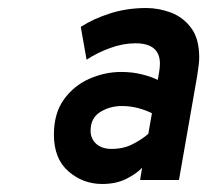

<svg xmlns="http://www.w3.org/2000/svg" viewBox="-20 -732 517 479"><path d="M235 -273Q187 -273 150.8 -304.5Q114.5 -336 114.5 -396Q114.5 -449.5 139.5 -484Q164.5 -518.5 203 -535.5Q241.5 -552.5 282.5 -552.5Q311 -552.5 335.2 -546.2Q359.5 -540 373.5 -532.5L376.5 -549Q379 -563.5 379 -573Q379 -624 318 -624Q287 -624 254.8 -612.2Q222.5 -600.5 196 -583L181.5 -665Q212.5 -685 254.5 -698.5Q296.5 -712 345 -712Q375.5 -712 406 -700.8Q436.5 -689.5 456.8 -662.5Q477 -635.5 477 -589Q477 -580 475.5 -568.2Q474 -556.5 472 -543L426.5 -283H329.5L334.5 -313.5Q321 -299 295.5 -286Q270 -273 235 -273ZM258.5 -360.5Q287.5 -360.5 310.2 -372Q333 -383.5 350 -398L359 -449.5Q345.5 -456.5 325.8 -462Q306 -467.5 284 -467.5Q254 -467.5 230 -452.5Q206 -437.5 206 -406Q206 -386 220 -373.2Q234 -360.5 258.5 -360.5Z"/></svg>

Font: Overpass
Style: Bold Italic
Weight: 700
Italic angle: -10°
Designer: Delve Withrington, Dave Bailey, Thomas Jockin
Foundry: Delve Fonts LLC
Version: Version 4.000; ttfautohint (v1.8.3)